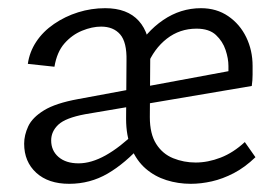

<svg xmlns="http://www.w3.org/2000/svg" viewBox="-20 -442 671 469"><path d="M446 7Q415 7 386.5 -2Q358 -11 336 -30Q314 -49 301 -79.5Q288 -110 288 -152L289 -294Q290 -339 273.5 -358Q257 -377 227 -377Q205 -377 180.5 -367Q156 -357 137.5 -336Q119 -315 113 -279L48 -286Q52 -315 68.5 -340Q85 -365 112 -383.5Q139 -402 171 -412Q203 -422 237 -422Q291 -422 319 -391Q347 -360 347 -302L346 -156Q346 -115 361.5 -90.5Q377 -66 403 -55.5Q429 -45 458 -45Q488 -45 519 -57Q550 -69 578 -95L604 -58Q578 -33 551 -19Q524 -5 497.5 1Q471 7 446 7ZM149 7Q98 7 68.5 -20Q39 -47 39 -91Q39 -112 49 -133.5Q59 -155 87.5 -172.5Q116 -190 171 -200L586 -277L595 -232L188 -163Q140 -154 122.5 -137.5Q105 -121 105 -99Q105 -74 123 -58.5Q141 -43 172 -43Q203 -43 238 -62.5Q273 -82 312 -120L328 -90Q286 -43 243 -18Q200 7 149 7ZM538 -232V-281Q538 -299 531 -320Q524 -341 507.5 -356.5Q491 -372 460 -372Q419 -372 387.5 -347.5Q356 -323 339 -281L309 -315Q336 -364 378.5 -393Q421 -422 471 -422Q509 -422 537.5 -402.5Q566 -383 581.5 -351Q597 -319 597 -281Q597 -273 597 -259.5Q597 -246 595 -232Z"/></svg>

Font: Ysabeau Office
Style: Regular
Weight: 400
Designer: Christian Thalmann (Catharsis Fonts)
Version: Version 2.001;gftools[0.9.30]; featfreeze: tnum,lnum,ss02